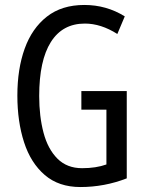

<svg xmlns="http://www.w3.org/2000/svg" viewBox="-20 -744 585 774"><path d="M308 -377H491V-25Q401 10 304 10Q217 10 160.5 -38.5Q104 -87 77 -170.5Q50 -254 50 -359Q50 -466 79.5 -548Q109 -630 169 -677Q229 -724 320 -724Q409 -724 483 -678L453 -607Q387 -649 322 -649Q232 -649 185 -574.5Q138 -500 138 -357Q138 -275 155.5 -209Q173 -143 211.5 -104.5Q250 -66 311 -66Q367 -66 409 -81V-302H308Z"/></svg>

Font: Noto Sans ExtraCondensed
Style: Regular
Weight: 400
Width: 2
Designer: Monotype Design Team
Foundry: Monotype Imaging Inc.
Version: Version 2.013; ttfautohint (v1.8.4.7-5d5b)